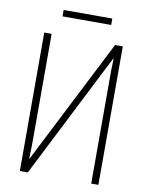

<svg xmlns="http://www.w3.org/2000/svg" viewBox="-92 -910 747 975"><g transform="rotate(10 281.5 -422.0)"><path d="M156 -811H407V-844H156ZM79 0H120L446 -643H449C447 -606 447 -577 447 -534V0H484V-714H444L117 -71H115C116 -111 117 -135 117 -171V-714H79Z"/></g></svg>

Font: Noto Sans Mono SemiCondensed ExtraLight
Style: Regular
Weight: 200
Width: 4
Designer: Monotype Design Team
Foundry: Monotype Imaging Inc.
Version: Version 2.014